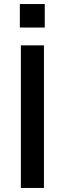

<svg xmlns="http://www.w3.org/2000/svg" viewBox="-20 -928 320 948"><path d="M78 -792V-908H201V-792ZM83 -704H197V0H83Z"/></svg>

Font: CBA Beacon Sans Bold
Style: Regular
Weight: 700
Designer: Wei Huang
Foundry: Wei Huang
Version: Version 1.002